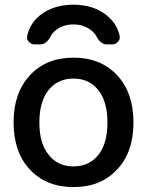

<svg xmlns="http://www.w3.org/2000/svg" viewBox="-20 -798 613 807"><path d="M471.7 -85Q403.3 -11.7 289.1 -11.7Q174.8 -11.7 106 -85Q37.1 -158.2 37.1 -283.2Q37.1 -408.2 106 -481.9Q174.8 -555.7 289.1 -555.7Q403.3 -555.7 472.2 -481.9Q541 -408.2 541 -283.2Q541 -158.2 471.7 -85ZM184.6 -147.5Q222.7 -98.6 288.6 -98.6Q354.5 -98.6 393.1 -146.5Q431.6 -194.3 431.6 -282.7Q431.6 -371.1 393.1 -419.4Q354.5 -467.8 288.6 -467.8Q222.7 -467.8 184.1 -419.4Q145.5 -371.1 145.5 -282.7Q145.5 -194.3 184.6 -147.5ZM483.4 -645.5Q483.4 -642.6 483.4 -639.6Q483.4 -629.9 475.6 -622.1Q465.8 -611.3 451.2 -611.3H429.7Q403.3 -611.3 385.7 -644.5Q377.9 -660.2 361.3 -671.9Q331.1 -695.3 288.6 -695.3Q246.1 -695.3 215.8 -671.9Q200.2 -660.2 192.4 -644.5Q174.8 -611.3 148.4 -611.3H125Q111.3 -611.3 101.6 -622.1Q93.8 -629.9 93.8 -639.6Q93.8 -642.6 93.8 -645.5Q104.5 -697.3 146.5 -732.4Q203.1 -778.3 288.6 -778.3Q374 -778.3 429.7 -732.4Q472.7 -697.3 483.4 -645.5Z"/></svg>

Font: Gen Jyuu GothicL Medium
Style: Regular
Weight: 500
Designer: [Source Han Sans]
Ryoko NISHIZUKA  (kana & ideographs); Paul D. Hunt (Latin, Greek & Cyrillic); Wenlong ZHANG  (bopomofo
Version: Version 1.002.20150607